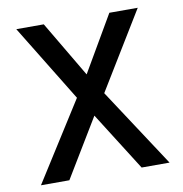

<svg xmlns="http://www.w3.org/2000/svg" viewBox="-77 -747 782 819"><g transform="rotate(-10 314.0 -337.0)"><path d="M158 0H35L251 -341L47 -674H166L309 -432L450 -674H573L369 -340L592 0H471L311 -253Z"/></g></svg>

Font: Hind Jalandhar Medium
Style: Regular
Weight: 500
Designer: Namrata Goyal
Foundry: Indian Type Foundry
Version: Version 0.702;PS 1.0;hotconv 1.0.81;makeotf.lib2.5.63406